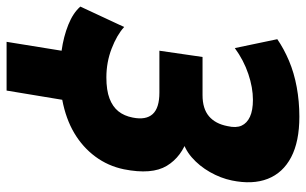

<svg xmlns="http://www.w3.org/2000/svg" viewBox="-205 -563 929 583"><g transform="rotate(90 259.5 -271.5)"><path d="M95 173 122 6Q79 0 43 -14.5Q7 -29 -12 -51L50 -184Q74 -162 115.5 -146Q157 -130 203 -130Q242 -130 267 -139.5Q292 -149 306 -166.5Q320 -184 325 -210Q333 -250 314.5 -270.5Q296 -291 249 -291H122L141 -422H257Q298 -422 321 -441.5Q344 -461 351 -498Q357 -524 349.5 -540.5Q342 -557 322.5 -566Q303 -575 271 -575Q234 -575 192.5 -561Q151 -547 114 -520L87 -649Q116 -669 152.5 -684.5Q189 -700 232.5 -708Q276 -716 322 -716Q398 -716 445.5 -691Q493 -666 511 -620Q529 -574 516 -511Q509 -477 490.5 -444.5Q472 -412 445.5 -389Q419 -366 385 -359V-378Q444 -359 471.5 -313.5Q499 -268 482 -183Q472 -135 443.5 -96.5Q415 -58 372 -32.5Q329 -7 271 4L243 173Z"/></g></svg>

Font: Nunito Sans 10pt Condensed Black
Style: Italic
Weight: 900
Width: 3
Italic angle: -9°
Designer: Vernon Adams
Foundry: Vernon Adams
Version: Version 3.101;gftools[0.9.27]